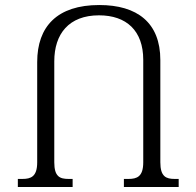

<svg xmlns="http://www.w3.org/2000/svg" viewBox="-20 -744 781 764"><path d="M675 -32C641 -32 618 -41 618 -98V-505C618 -654 526 -724 375 -724C208 -724 128 -639 128 -497V-98C128 -41 103 -32 69 -32H51V0H269V-32H253C218 -32 196 -41 196 -98V-500C196 -609 254 -683 374 -683C483 -683 550 -622 550 -506V-98C550 -41 525 -32 491 -32H473V0H691V-32Z"/></svg>

Font: Noto Serif Georgian Light
Style: Regular
Weight: 300
Designer: Monotype Design Team, Akaki Razmadze
Foundry: Google LLC
Version: Version 2.003